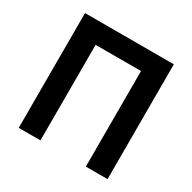

<svg xmlns="http://www.w3.org/2000/svg" viewBox="-155 -855 1013 1011"><g transform="rotate(30 352.0 -349.0)"><path d="M82 -698H622V0H490V-581H214V0H82Z"/></g></svg>

Font: IBM Plex Sans SmBld
Style: Regular
Weight: 600
Designer: Mike Abbink, Paul van der Laan, Pieter van Rosmalen
Foundry: Bold Monday
Version: Version 3.005